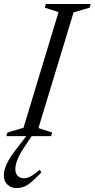

<svg xmlns="http://www.w3.org/2000/svg" viewBox="-50 -692 482 976"><path d="M247.5 -630.5 177.5 -653 183.5 -671.5H411L405.5 -653L324 -629L145.5 -41L215.5 -18.5L209.5 0H-18L-12 -18.5L69.5 -42.5ZM28 167.5Q28 189 39.5 201.5Q51 214 71.5 214Q87 214 103.5 205.8Q120 197.5 151.5 171.5L160.5 184Q120.5 226.5 93.8 245.2Q67 264 35.5 264Q5.5 264 -12.5 246.2Q-30.5 228.5 -30.5 198.5Q-30.5 183 -25 164.8Q-19.5 146.5 -7 124Q5.5 101.5 27 73.5L101.5 -23.5H126.5L69.5 62Q55 84 45.5 103.5Q36 123 32 139Q28 155 28 167.5Z"/></svg>

Font: Newsreader 20pt
Style: Italic
Weight: 400
Italic angle: -17°
Version: Version 1.003